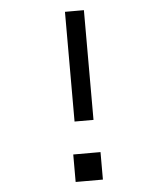

<svg xmlns="http://www.w3.org/2000/svg" viewBox="-53 -781 705 828"><g transform="rotate(-5 300.0 -367.5)"><path d="M259 -260V-735H341V-260ZM241 0V-119H359V0Z"/></g></svg>

Font: Nova
Style: Regular
Weight: 400
Monospace: yes
Designer: Belleve Invis
Foundry: Belleve Invis
Version: Version 24.1.4; ttfautohint (v1.8.4)